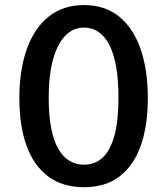

<svg xmlns="http://www.w3.org/2000/svg" viewBox="-20 -741 670 770"><path d="M316.9 9.8Q230.5 9.8 172.6 -33.9Q114.7 -77.6 86.2 -157.5Q57.6 -237.3 57.6 -347.2Q57.6 -460.4 87.6 -544.4Q117.7 -628.4 175.5 -674.6Q233.4 -720.7 316.9 -720.7Q400.9 -720.7 457.8 -674.6Q514.6 -628.4 543.7 -544.7Q572.8 -460.9 572.8 -347.2Q572.8 -237.3 544.7 -157.5Q516.6 -77.6 460 -33.9Q403.3 9.8 316.9 9.8ZM316.9 -80.6Q360.8 -80.6 391.4 -108.6Q421.9 -136.7 438.5 -196Q455.1 -255.4 455.1 -349.6Q455.1 -420.9 445.8 -473.4Q436.5 -525.9 418.5 -560.8Q400.4 -595.7 375 -613Q349.6 -630.4 316.9 -630.4Q273.4 -630.4 241.7 -597.7Q210 -564.9 192.6 -502.2Q175.3 -439.5 175.3 -349.1Q175.3 -278.8 185.1 -228Q194.8 -177.2 213.4 -144.8Q231.9 -112.3 258.3 -96.4Q284.7 -80.6 316.9 -80.6Z"/></svg>

Font: Comme Medium
Style: Regular
Weight: 500
Version: Version 1.000;gftools[0.9.27]